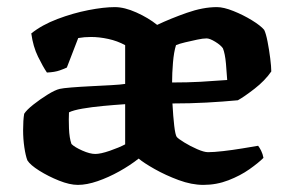

<svg xmlns="http://www.w3.org/2000/svg" viewBox="-20 -520 806 540"><path d="M199 0Q176 0 146 -12Q116 -24 90.5 -40Q65 -56 57 -69Q52 -82 48.5 -105.5Q45 -129 45 -154Q45 -182 48 -200Q55 -211 74 -226Q93 -241 114 -254Q135 -267 148 -270Q156 -272 180.5 -274Q205 -276 235.5 -277.5Q266 -279 293 -280.5Q320 -282 332 -284V-393Q310 -405 284.5 -410.5Q259 -416 236 -416Q217 -416 200 -413L168 -330Q162 -327 148 -322Q134 -317 112 -316Q101 -332 87 -360.5Q73 -389 68 -426Q98 -450 141.5 -466.5Q185 -483 228.5 -491.5Q272 -500 303 -500Q330 -500 363.5 -485Q397 -470 422 -450Q460 -468 505.5 -484Q551 -500 590 -500Q609 -500 636.5 -489Q664 -478 688.5 -463Q713 -448 723 -436Q728 -426 732.5 -403Q737 -380 740 -356Q743 -332 743 -319Q725 -293 696 -270.5Q667 -248 649 -238Q607 -234 560.5 -231.5Q514 -229 465 -229Q467 -192 470 -166.5Q473 -141 477 -135Q481 -130 498 -119.5Q515 -109 534.5 -100.5Q554 -92 565 -92Q581 -92 607.5 -95Q634 -98 661 -102.5Q688 -107 706 -110Q710 -105 714.5 -96Q719 -87 721 -76Q707 -62 681.5 -44Q656 -26 622.5 -13Q589 0 552 0Q519 0 482.5 -13.5Q446 -27 415 -44.5Q384 -62 370 -74Q346 -55 315.5 -38Q285 -21 254.5 -10.5Q224 0 199 0ZM464 -288Q508 -288 544 -290Q580 -292 619 -295Q618 -313 615.5 -341Q613 -369 607 -384Q601 -393 585.5 -402.5Q570 -412 561 -412Q551 -412 534.5 -408.5Q518 -405 501 -401Q484 -397 475 -393Q469 -374 466.5 -344Q464 -314 464 -288ZM248 -87Q263 -87 289 -96Q315 -105 332 -114V-227Q302 -225 270 -222Q238 -219 212 -214.5Q186 -210 174 -204Q173 -186 174 -159Q175 -132 181 -115Q190 -106 211.5 -96.5Q233 -87 248 -87Z"/></svg>

Font: Texturina
Style: Bold
Weight: 700
Designer: Guillermo Torres Carreño
Foundry: Omnibus-Type
Version: Version 1.002; ttfautohint (v1.8.3)